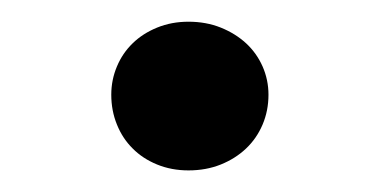

<svg xmlns="http://www.w3.org/2000/svg" viewBox="-20 -392 348 176"><path d="M152.8 -372.1Q168.9 -372.1 182.4 -366.7Q195.8 -361.3 205.6 -352.3Q215.3 -343.3 220.7 -331.1Q226.1 -318.8 226.1 -305.2Q226.1 -290.5 220.7 -277.8Q215.3 -265.1 205.6 -255.9Q195.8 -246.6 182.4 -241.2Q168.9 -235.8 152.8 -235.8Q137.2 -235.8 124 -241.2Q110.8 -246.6 101.6 -255.9Q92.3 -265.1 87.2 -277.8Q82 -290.5 82 -305.2Q82 -318.8 87.2 -331.1Q92.3 -343.3 101.6 -352.3Q110.8 -361.3 124 -366.7Q137.2 -372.1 152.8 -372.1Z"/></svg>

Font: Artifika
Style: Medium
Weight: 500
Designer: Yulya Zhdanova | Cyreal.org
Foundry: Yulya Zhdanova | Cyreal
Version: Version 1.000